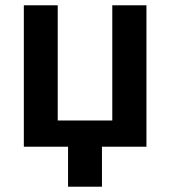

<svg xmlns="http://www.w3.org/2000/svg" viewBox="-20 -554 643 725"><path d="M237 151V0H70V-534H198V-99H404V-534H533V0H365V151Z"/></svg>

Font: Geist SemBd
Style: Regular
Weight: 400
Designer: Basement.studio, Andrés Briganti, Mateo Zaragoza
Foundry: Basement.studio, Vercel, Andrés Briganti, Guido Ferreyra, Mateo Zaragoza
Version: Version 1.401